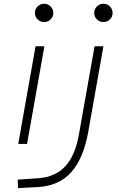

<svg xmlns="http://www.w3.org/2000/svg" viewBox="-20 -763 626 1018"><path d="M75.7 234.4 73.7 189.5 181.2 182.1Q273.4 175.8 326.2 118.7Q378.9 61.5 398.4 -49.8L481.4 -517.6H528.3L448.2 -65.4Q422.9 77.1 357.7 150.1Q292.5 223.1 178.2 229ZM76.7 0 168.5 -517.6H215.3L123.5 0ZM213.9 -646Q193.8 -646 179.4 -660.2Q165 -674.3 165 -694.3Q165 -714.4 179.4 -728.8Q193.8 -743.2 213.9 -743.2Q233.9 -743.2 248.3 -728.8Q262.7 -714.4 262.7 -694.3Q262.7 -674.3 248.3 -660.2Q233.9 -646 213.9 -646ZM528.3 -646Q508.3 -646 493.9 -660.2Q479.5 -674.3 479.5 -694.3Q479.5 -714.4 493.9 -728.8Q508.3 -743.2 528.3 -743.2Q548.3 -743.2 562.7 -728.8Q577.1 -714.4 577.1 -694.3Q577.1 -674.3 562.7 -660.2Q548.3 -646 528.3 -646Z"/></svg>

Font: CaskaydiaCove NFP ExtraLight
Style: Italic
Weight: 200
Italic angle: -10°
Designer: Aaron Bell
Foundry: Saja Typeworks
Version: Version 2111.001; VTT 6.35;Nerd Fonts 3.1.1